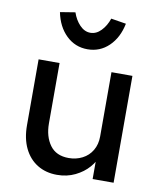

<svg xmlns="http://www.w3.org/2000/svg" viewBox="-87 -850 779 929"><g transform="rotate(10 302.5 -385.0)"><path d="M430 -525H533V0H430V-110L448 -122Q437 -89 411 -59Q385 -29 345 -9.5Q305 10 256 10Q201 10 159.5 -15.5Q118 -41 95 -88.5Q72 -136 72 -201V-525H175V-229Q175 -164 205.5 -122Q236 -80 298 -80Q334 -80 364.5 -95.5Q395 -111 412.5 -140.5Q430 -170 430 -209ZM134 -768 208 -780Q220 -744 243.5 -719.5Q267 -695 296 -695Q325 -695 348.5 -719.5Q372 -744 384 -780L458 -768Q444 -698 400.5 -656Q357 -614 296 -614Q235 -614 191.5 -656Q148 -698 134 -768Z"/></g></svg>

Font: Lexend
Style: Regular
Weight: 400
Designer: Thomas Jockin
Foundry: Lexend
Version: Version 1.000